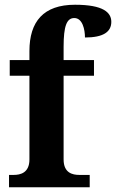

<svg xmlns="http://www.w3.org/2000/svg" viewBox="-20 -789 489 809"><path d="M18 0H358V-52H314C286 -52 248 -60 248 -117V-470H376V-536H248V-592C248 -679 261 -713 293 -713C328 -713 338 -664 338 -631C416 -631 449 -655 449 -697C449 -736 416 -769 296 -769C163 -769 104 -698 104 -574V-536H21V-470H104V-117C104 -60 65 -52 38 -52H18Z"/></svg>

Font: Noto Serif Tamil SemiCondensed
Style: Bold
Weight: 700
Width: 4
Designer: Indian Type Foundry, Tom Grace, and the Monotype Design Team
Foundry: Monotype Imaging Inc.
Version: Version 2.004